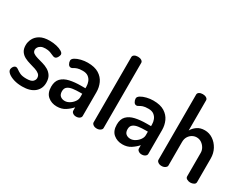

<svg xmlns="http://www.w3.org/2000/svg" viewBox="-80 -1249 2228 1751"><g transform="rotate(30 1034.5 -374.0)"><path d="M200 8Q151 8 112 -4Q73 -16 50.5 -34.5Q28 -53 28 -72Q28 -81 32.5 -92Q37 -103 45.5 -111Q54 -119 64 -119Q77 -119 91.5 -107.5Q106 -96 130 -84.5Q154 -73 197 -73Q247 -73 264.5 -90Q282 -107 282 -127Q282 -153 264.5 -167.5Q247 -182 219.5 -191Q192 -200 161 -208.5Q130 -217 102.5 -231Q75 -245 57.5 -270Q40 -295 40 -336Q40 -370 57 -403.5Q74 -437 111.5 -458.5Q149 -480 212 -480Q250 -480 284 -472Q318 -464 340 -450.5Q362 -437 362 -421Q362 -414 357 -401.5Q352 -389 343.5 -379.5Q335 -370 322 -370Q312 -370 297 -377.5Q282 -385 262 -392Q242 -399 213 -399Q184 -399 166.5 -389.5Q149 -380 141 -367Q133 -354 133 -341Q133 -319 150 -307Q167 -295 195 -287Q223 -279 254 -270.5Q285 -262 312.5 -246Q340 -230 357.5 -203Q375 -176 375 -131Q375 -68 329.5 -30Q284 8 200 8Z M564 8Q509 8 470 -24.5Q431 -57 431 -124Q431 -181 461 -212Q491 -243 543.5 -255Q596 -267 665 -267H709V-285Q709 -311 699.5 -335.5Q690 -360 668.5 -376.5Q647 -393 610 -393Q573 -393 553 -386Q533 -379 521 -371Q509 -363 499 -363Q481 -363 471 -380.5Q461 -398 461 -416Q461 -434 484.5 -448.5Q508 -463 543 -471.5Q578 -480 612 -480Q686 -480 730 -452.5Q774 -425 794 -381Q814 -337 814 -286V-35Q814 -21 799.5 -10.5Q785 0 763 0Q743 0 729 -10.5Q715 -21 715 -35V-70Q689 -40 652 -16Q615 8 564 8ZM602 -72Q627 -72 651.5 -87Q676 -102 692.5 -125Q709 -148 709 -172V-209H684Q646 -209 612 -204.5Q578 -200 557.5 -184.5Q537 -169 537 -137Q537 -103 555.5 -87.5Q574 -72 602 -72Z M981 0Q958 0 943.5 -11Q929 -22 929 -35V-722Q929 -737 943.5 -746.5Q958 -756 981 -756Q1003 -756 1018.5 -746.5Q1034 -737 1034 -722V-35Q1034 -22 1018.5 -11Q1003 0 981 0Z M1255 8Q1200 8 1161 -24.5Q1122 -57 1122 -124Q1122 -181 1152 -212Q1182 -243 1234.5 -255Q1287 -267 1356 -267H1400V-285Q1400 -311 1390.5 -335.5Q1381 -360 1359.5 -376.5Q1338 -393 1301 -393Q1264 -393 1244 -386Q1224 -379 1212 -371Q1200 -363 1190 -363Q1172 -363 1162 -380.5Q1152 -398 1152 -416Q1152 -434 1175.5 -448.5Q1199 -463 1234 -471.5Q1269 -480 1303 -480Q1377 -480 1421 -452.5Q1465 -425 1485 -381Q1505 -337 1505 -286V-35Q1505 -21 1490.5 -10.5Q1476 0 1454 0Q1434 0 1420 -10.5Q1406 -21 1406 -35V-70Q1380 -40 1343 -16Q1306 8 1255 8ZM1293 -72Q1318 -72 1342.5 -87Q1367 -102 1383.5 -125Q1400 -148 1400 -172V-209H1375Q1337 -209 1303 -204.5Q1269 -200 1248.5 -184.5Q1228 -169 1228 -137Q1228 -103 1246.5 -87.5Q1265 -72 1293 -72Z M1664 0Q1641 0 1626.5 -11Q1612 -22 1612 -35V-722Q1612 -737 1626.5 -746.5Q1641 -756 1664 -756Q1686 -756 1701.5 -746.5Q1717 -737 1717 -722V-404Q1732 -433 1764.5 -456.5Q1797 -480 1845 -480Q1892 -480 1931.5 -453.5Q1971 -427 1995 -382.5Q2019 -338 2019 -283V-35Q2019 -18 2002.5 -9Q1986 0 1966 0Q1948 0 1931 -9Q1914 -18 1914 -35V-283Q1914 -309 1900 -333Q1886 -357 1863.5 -372Q1841 -387 1813 -387Q1789 -387 1767 -374.5Q1745 -362 1731 -339Q1717 -316 1717 -283V-35Q1717 -22 1701.5 -11Q1686 0 1664 0Z"/></g></svg>

Font: Dosis SemiBold
Style: Regular
Weight: 600
Designer: EdgarTolentino, PabloImpallari, IginoMarini
Foundry: EdgarTolentino, PabloImpallari, IginoMarini
Version: Version 3.001; ttfautohint (v1.8.2)